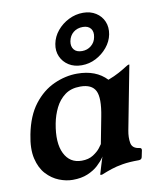

<svg xmlns="http://www.w3.org/2000/svg" viewBox="-82 -778 709 854"><g transform="rotate(-10 272.5 -351.0)"><path d="M351 -244Q367 -326 350.5 -359Q334 -392 282 -392Q240 -392 212.5 -371.5Q185 -351 169 -318.5Q153 -286 146 -249Q130 -164 154 -115Q178 -66 232 -66Q263 -66 284 -79.5Q305 -93 316 -107.5Q327 -122 328 -124ZM459 -163Q453 -132 457.5 -106.5Q462 -81 494 -77Q505 -76 503 -65L497 -36Q495 -24 481 -24Q438 -24 408.5 -19Q379 -14 356.5 -6.5Q334 1 312 10Q311 11 306 11H304Q302 11 302 8Q304 2 313 -29Q322 -60 333 -90H338Q334 -81 323 -64.5Q312 -48 293 -30.5Q274 -13 245.5 -1Q217 11 178 11Q148 11 116.5 -1.5Q85 -14 60 -41Q35 -68 24.5 -112.5Q14 -157 27 -221Q43 -303 82 -353.5Q121 -404 173 -427.5Q225 -451 278 -451Q363 -451 411 -400Q440 -411 461 -422.5Q482 -434 495 -442.5Q508 -451 512 -451Q515 -451 514 -449ZM306 -484Q272 -484 247.5 -499.5Q223 -515 211.5 -541Q200 -567 206 -598Q212 -630 233.5 -656Q255 -682 286 -697.5Q317 -713 351 -713Q384 -713 408.5 -697.5Q433 -682 444 -656Q455 -630 449 -598Q443 -567 421.5 -541Q400 -515 370 -499.5Q340 -484 306 -484ZM274 -598Q270 -575 281.5 -560.5Q293 -546 318 -546Q342 -546 359.5 -560.5Q377 -575 381 -598Q386 -622 374.5 -636.5Q363 -651 339 -651Q314 -651 296.5 -637Q279 -623 274 -598Z"/></g></svg>

Font: Young Serif Light
Style: Italic
Weight: 300
Italic angle: -10.979°
Designer: Bastien Sozeau
Foundry: NBR — Bastien Sozeau
Version: Version 5.001